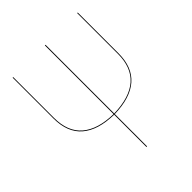

<svg xmlns="http://www.w3.org/2000/svg" viewBox="-192 -794 909 909"><g transform="rotate(-45 262.5 -340.0)"><path d="M476.6 -680.2H480.5V-406.7Q480.5 -314.5 425.8 -266.6Q371.1 -218.8 264.6 -216.3V0H260.3V-216.3Q154.8 -218.3 99.6 -265.6Q44.4 -313 44.4 -406.7V-680.2H48.3V-407.2Q48.3 -314.9 102.5 -268.6Q156.7 -222.2 260.3 -220.2V-680.2H264.6V-220.2Q476.6 -225.6 476.6 -407.2Z"/></g></svg>

Font: Fira Sans Compressed Four
Style: Regular
Weight: 100
Width: 1
Designer: Carrois Corporate & Edenspiekermann AG
Foundry: Carrois Corporate GbR & Edenspiekermann AG
Version: Version 4.203;PS 004.203;hotconv 1.0.88;makeotf.lib2.5.64775